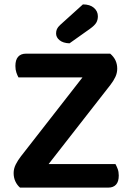

<svg xmlns="http://www.w3.org/2000/svg" viewBox="-20 -853 599 873"><path d="M71 0Q58 -11 50 -28Q42 -45 42 -66Q42 -86 51.5 -105Q61 -124 75 -142L355 -501H64Q59 -510 54.5 -523Q50 -536 50 -553Q50 -581 62.5 -595Q75 -609 98 -609H481Q513 -582 513 -541Q513 -521 504.5 -503Q496 -485 482 -467L201 -107H505Q510 -98 515 -85Q520 -72 520 -55Q520 -27 507.5 -13.5Q495 0 473 0ZM357 -833Q389 -833 407 -817.5Q425 -802 425 -779Q425 -762 417.5 -749.5Q410 -737 389 -722L296 -656Q267 -657 251 -670Q235 -683 235 -701Q235 -712 239 -721Q243 -730 254 -740Z"/></svg>

Font: Baloo Bhaina 2 SemiBold
Style: Regular
Weight: 600
Designer: Yesha Goshar, Manish Minz, Shuchita Grover and Ek Type
Foundry: Ek Type
Version: Version 1.640;hotconv 1.0.111;makeotfexe 2.5.65597; ttfautoh